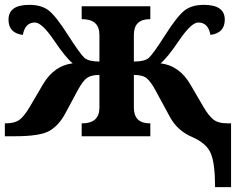

<svg xmlns="http://www.w3.org/2000/svg" viewBox="-20 -562 993 792"><path d="M867.2 210Q867.2 112.8 849.6 70.8Q832 28.8 772 2.9Q711.9 -22.9 681.2 -79.1L621.1 -189.9Q602.1 -225.1 585.4 -239Q568.8 -252.9 532.2 -252.9V-118.2Q532.2 -53.2 598.1 -53.2H600.1V0H316.9V-53.2H318.8Q390.1 -53.2 390.1 -118.2V-252.9Q357.4 -252.9 339.8 -241.2Q322.3 -229.5 300.8 -189.9L250 -95.2Q222.7 -44.4 184.1 -22.2Q145.5 0 42 0H0V-53.2H2.9Q38.6 -53.2 58.1 -66.2Q77.6 -79.1 102.1 -120.1L157.2 -213.9Q203.1 -291.5 279.8 -300.8Q252 -322.8 202.4 -396Q152.8 -469.2 124 -469.2Q83.5 -469.2 74.2 -418Q15.1 -425.3 15.1 -481Q15.1 -542 101.1 -542Q150.9 -542 180.7 -519Q210.4 -496.1 260.7 -417.2Q311 -338.4 328.6 -323.2Q346.2 -308.1 390.1 -308.1V-418Q390.1 -482.9 318.8 -482.9H316.9V-536.1H600.1V-482.9H598.1Q532.2 -482.9 532.2 -418V-308.1Q576.7 -308.1 594 -323.5Q611.3 -338.9 661.1 -417Q710.9 -495.1 741 -518.6Q771 -542 820.8 -542Q907.2 -542 907.2 -481Q907.2 -425.8 848.1 -418Q838.9 -469.2 797.9 -469.2Q769 -469.2 719 -395.3Q668.9 -321.3 642.1 -300.8Q719.7 -291.5 765.1 -213.9L819.8 -120.1Q838.9 -87.4 858.6 -70.3Q878.4 -53.2 918.9 -53.2H933.1V210ZM921.9 0Z"/></svg>

Font: Droid Serif
Style: Bold
Weight: 700
Designer: Monotype Design team
Foundry: Monotype Imaging Inc.
Version: Version 1.03